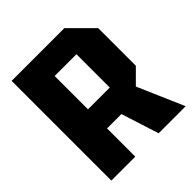

<svg xmlns="http://www.w3.org/2000/svg" viewBox="-193 -827 953 953"><g transform="rotate(-45 284.0 -350.0)"><path d="M209 -332H362V-566H209ZM530 -581V-317L457 -244L563 0H373L310 -198H209V0H41V-700H411Z"/></g></svg>

Font: Tektur SemiCondensed
Style: Bold
Weight: 700
Width: 4
Designer: Adam Jagosz
Foundry: Adam Jagosz
Version: Version 1.005;gftools[0.9.30]